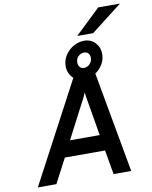

<svg xmlns="http://www.w3.org/2000/svg" viewBox="-110 -1142 971 1223"><g transform="rotate(-10 376.0 -531.0)"><path d="M33.5 0.5 377.5 -648Q361.5 -662 351.8 -682.8Q342 -703.5 342 -727.5Q342 -767 362.8 -799Q383.5 -831 416.2 -849.8Q449 -868.5 486 -868.5Q529.5 -868.5 557.2 -838.5Q585 -808.5 585 -765.5Q585 -729.5 566.5 -699Q548 -668.5 520 -650.5L637.5 0.5H523.5L496 -157H236L153.5 0.5ZM287.5 -259.5H479.5L441.5 -484Q440 -492 438.2 -503Q436.5 -514 435 -524.8Q433.5 -535.5 432.5 -542.5Q430 -536.5 425 -525.8Q420 -515 414.8 -504Q409.5 -493 405 -486ZM455 -698Q476.5 -698 493 -714.2Q509.5 -730.5 509.5 -755Q509.5 -773 499.2 -783.8Q489 -794.5 472 -794.5Q451.5 -794.5 435.2 -779.2Q419 -764 419 -738.5Q419 -721.5 429 -709.8Q439 -698 455 -698ZM448 -906 611.5 -1062H752L551 -906Z"/></g></svg>

Font: Overpass SemiBold
Style: Italic
Weight: 600
Italic angle: -10°
Designer: Delve Withrington, Dave Bailey, Thomas Jockin
Foundry: Delve Fonts LLC
Version: Version 4.000